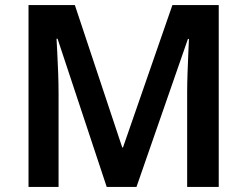

<svg xmlns="http://www.w3.org/2000/svg" viewBox="-20 -734 971 754"><path d="M399 0 206 -582H202Q203 -562 205 -525Q207 -488 208.5 -445.5Q210 -403 210 -366V0H92V-714H274L460 -155H463L657 -714H839V0H715V-372Q715 -406 716.5 -447Q718 -488 719.5 -524.5Q721 -561 722 -581H718L516 0Z"/></svg>

Font: Noto Sans Javanese SemiBold
Style: Regular
Weight: 600
Version: Version 2.004